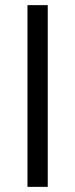

<svg xmlns="http://www.w3.org/2000/svg" viewBox="-20 -728 292 748"><path d="M87 -708H166V0H87Z"/></svg>

Font: Freesentation 4 Regular
Style: Regular
Weight: 400
Designer: glyphs from Roboto by Christian Robertson / Hangul glyphs from Noto Sans CJK(Source Han Sans) by Jang Soo-young and Kang
Foundry: PT&
Version: Version 2.001